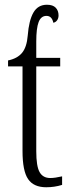

<svg xmlns="http://www.w3.org/2000/svg" viewBox="-20 -780 301 810"><path d="M75 -143V-500H14V-525Q53 -533 73 -557Q93 -581 97 -630Q102 -694 121 -727Q140 -760 178 -760Q203 -760 215 -747.5Q227 -735 227 -715Q227 -703 221 -694.5Q215 -686 205 -684Q199 -713 176 -713Q153 -713 143 -687Q133 -661 133 -605V-536H234V-500H133V-142Q133 -79 147 -54Q161 -29 192 -29Q212 -29 242 -36V0Q210 10 175 10Q122 10 98.5 -24.5Q75 -59 75 -143Z"/></svg>

Font: Noto Serif CondLight
Style: Regular
Weight: 300
Width: 3
Designer: Monotype Design Team
Foundry: Monotype Imaging Inc.
Version: Version 1.001